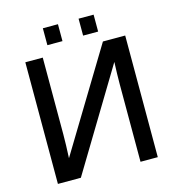

<svg xmlns="http://www.w3.org/2000/svg" viewBox="-121 -946 962 1049"><g transform="rotate(-15 359.5 -421.5)"><path d="M546.9 -564 206.5 0H76.7V-688H175.3V-253.9Q175.3 -226.6 174.3 -193.1Q173.3 -159.7 171.4 -120.1L515.6 -688H641.6V0H543.9V-439.9Q543.9 -466.3 544.7 -497.3Q545.4 -528.3 546.9 -564ZM504.4 -842.8V-747.1H419.4V-842.8ZM302.7 -842.8V-747.1H217.3V-842.8Z"/></g></svg>

Font: Arimo Medium
Style: Regular
Weight: 500
Designer: Steve Matteson
Foundry: Monotype Imaging Inc.
Version: Version 1.33